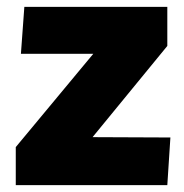

<svg xmlns="http://www.w3.org/2000/svg" viewBox="-20 -540 536 560"><path d="M26 -111 252 -383H41L51 -520H468V-406L250 -140L477 -139L468 0H26Z"/></svg>

Font: Murecho ExtraBold
Style: Regular
Weight: 800
Designer: Neil Summerour
Foundry: Positype
Version: Version 1.010; ttfautohint (v1.8.3)